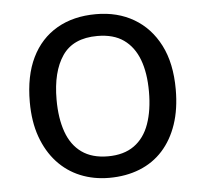

<svg xmlns="http://www.w3.org/2000/svg" viewBox="-45 -593 694 650"><g transform="rotate(-5 302.5 -268.0)"><path d="M551 -269Q551 -202 533.5 -150.5Q516 -99 483.5 -63Q451 -27 404.5 -8.5Q358 10 301 10Q248 10 203 -8.5Q158 -27 125 -63Q92 -99 73.5 -150.5Q55 -202 55 -269Q55 -358 85 -419.5Q115 -481 171 -513.5Q227 -546 304 -546Q377 -546 432.5 -513.5Q488 -481 519.5 -419.5Q551 -358 551 -269ZM146 -269Q146 -206 162.5 -159.5Q179 -113 214 -88Q249 -63 303 -63Q357 -63 392 -88Q427 -113 443.5 -159.5Q460 -206 460 -269Q460 -333 443 -378Q426 -423 391.5 -447.5Q357 -472 302 -472Q220 -472 183 -418Q146 -364 146 -269Z"/></g></svg>

Font: ing115
Style: Regular
Weight: 400
Designer: Monotype Design Team
Foundry: Monotype Imaging Inc.
Version: Version 2.013